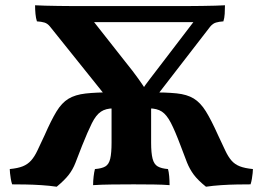

<svg xmlns="http://www.w3.org/2000/svg" viewBox="-20 -699 996 728"><path d="M452 -246 169 -599Q160 -610 148.5 -613.5Q137 -617 120 -618Q116 -630 114.5 -646.5Q113 -663 113 -679Q128 -678 151 -677.5Q174 -677 201 -676.5Q228 -676 255 -676H691Q719 -676 746 -676.5Q773 -677 796 -677.5Q819 -678 833 -679Q833 -663 832 -646.5Q831 -630 827 -618Q811 -617 799 -613.5Q787 -610 777 -598L505 -246ZM195 9Q168 5 137 3Q106 1 77 0.5Q48 0 26 0Q23 -9 21 -20.5Q19 -32 18 -42.5Q17 -53 17 -58Q48 -61 66.5 -68.5Q85 -76 98 -90.5Q111 -105 122 -128.5Q133 -152 149 -186Q174 -243 194 -276Q214 -309 239.5 -324.5Q265 -340 305 -344.5Q345 -349 410 -349V-288Q381 -288 362.5 -275.5Q344 -263 328.5 -232Q313 -201 291 -146Q276 -107 266 -81.5Q256 -56 240.5 -36Q225 -16 195 9ZM333 3Q333 -13 335 -30Q337 -47 340 -58Q366 -60 379.5 -68Q393 -76 398 -97.5Q403 -119 403 -158V-340H553V-158Q553 -119 558.5 -97.5Q564 -76 578 -68Q592 -60 617 -58Q620 -48 621.5 -31Q623 -14 623 3Q599 1 563 0.5Q527 0 487 0Q446 0 404.5 0.5Q363 1 333 3ZM761 9Q730 -16 714.5 -37Q699 -58 689 -83Q679 -108 665 -146Q644 -202 628 -233Q612 -264 593.5 -276Q575 -288 546 -288V-349Q610 -349 649.5 -345Q689 -341 714.5 -325.5Q740 -310 760.5 -277Q781 -244 807 -186Q823 -152 834 -128.5Q845 -105 857.5 -90.5Q870 -76 889 -68.5Q908 -61 939 -58Q939 -53 938 -42.5Q937 -32 935 -20.5Q933 -9 930 0Q908 0 878.5 0.5Q849 1 818.5 3Q788 5 761 9ZM518 -357Q530 -376 547.5 -398.5Q565 -421 600 -467L746 -658L762 -615H255L303 -658L455 -465Q485 -428 504.5 -400.5Q524 -373 534 -357Z"/></svg>

Font: Vollkorn
Style: Bold
Weight: 700
Designer: Friedrich Althausen
Foundry: Friedrich Althausen
Version: Version 5.000